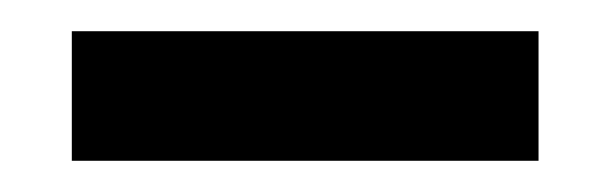

<svg xmlns="http://www.w3.org/2000/svg" viewBox="-20 -746 389 123"><path d="M26 -726H325V-643H26Z"/></svg>

Font: Gontserrat Medium
Style: Regular
Weight: 500
Designer: Julieta Ulanovsky
Foundry: Julieta Ulanovsky
Version: Version 6.001